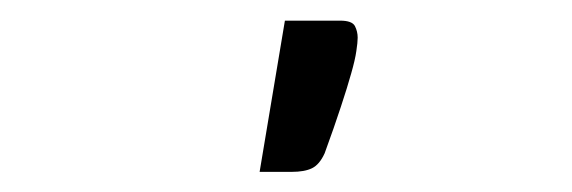

<svg xmlns="http://www.w3.org/2000/svg" viewBox="-20 28 554 186"><path d="M309.5 48Q321 48 323.8 53.2Q326.5 58.5 326.5 64.5Q326.5 69 325.2 77.5Q324 86 320.2 99.2Q316.5 112.5 310.2 131.5Q304 150.5 294.5 176.5Q289.5 187.5 282.2 191Q275 194.5 262.5 194.5H231.5L256 48Z"/></svg>

Font: Lato
Style: Regular
Weight: 400
Designer: Lukasz Dziedzic with Adam Twardoch and Botio Nikoltchev
Foundry: tyPoland Lukasz Dziedzic
Version: Version 2.015; 2015-08-06; http://www.latofonts.com/